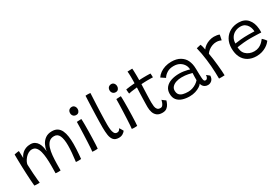

<svg xmlns="http://www.w3.org/2000/svg" viewBox="50 -1670 3801 2642"><g transform="rotate(-30 1951.0 -348.5)"><path d="M98 4.5Q94 -33 90.8 -82.5Q87.5 -132 84.8 -187.8Q82 -243.5 80.2 -300Q78.5 -356.5 77.5 -408.2Q76.5 -460 76.5 -501.5Q82.5 -503.5 92.5 -505.5Q102.5 -507.5 113.5 -509.2Q124.5 -511 134.5 -512.2Q144.5 -513.5 151 -513.5Q151.5 -506 152.2 -489.8Q153 -473.5 153.8 -455Q154.5 -436.5 154.8 -421.5Q155 -406.5 155 -401Q159 -412 171 -431Q183 -450 204.5 -469.8Q226 -489.5 258 -502.8Q290 -516 334 -516Q373.5 -516 400.5 -499Q427.5 -482 444.5 -454.5Q461.5 -427 469.5 -395Q475 -376 477.2 -356.8Q479.5 -337.5 480 -319.5Q487.5 -371 510.5 -417.8Q533.5 -464.5 575 -493.8Q616.5 -523 678.5 -523Q731.5 -523 765.2 -500.5Q799 -478 818 -437Q837 -396 844.5 -341.2Q852 -286.5 852 -222.5Q852 -184.5 849.8 -142Q847.5 -99.5 844.5 -60Q841.5 -20.5 838 9Q828.5 10 818.5 10.8Q808.5 11.5 798 11.5Q788.5 11.5 777.5 11Q766.5 10.5 755.5 9.5Q765 -64 770.5 -127.2Q776 -190.5 776 -241Q776 -343.5 751.5 -396.5Q727 -449.5 671 -449.5Q620.5 -449.5 590 -420Q559.5 -390.5 543.8 -340.8Q528 -291 522.5 -229.5Q517 -168 516 -103.5Q516 -77.5 515.5 -50Q515 -22.5 515 4.5Q508.5 5 498.2 5.8Q488 6.5 478 6.5Q466.5 6.5 454.5 5.8Q442.5 5 435.5 3.5Q436 -30 436.5 -61.5Q437 -93 437 -123.5Q437 -182 432.8 -238.8Q428.5 -295.5 416.5 -342Q404.5 -388.5 380.2 -416.2Q356 -444 315.5 -444Q285 -444 257.2 -427.8Q229.5 -411.5 208 -386.8Q186.5 -362 173.8 -336Q161 -310 160 -291Q163 -211 167.5 -148.2Q172 -85.5 176 -45.8Q180 -6 182 6.5Q177.5 7 167.8 7.5Q158 8 150.5 8Q136 8 121.2 7Q106.5 6 98 4.5Z M1107 0.5Q1100 1 1088 2Q1076 3 1064 3Q1052 3 1041.2 2Q1030.5 1 1021.5 0Q1024 -13 1026.8 -54.2Q1029.5 -95.5 1032.2 -151.8Q1035 -208 1037.2 -268Q1039.5 -328 1041 -379.8Q1042.5 -431.5 1042.5 -462Q1046.5 -462.5 1056.2 -463Q1066 -463.5 1077.8 -464.2Q1089.5 -465 1100 -465.2Q1110.5 -465.5 1116 -465.5Q1117 -453 1117.8 -427.2Q1118.5 -401.5 1118.5 -369.5Q1118.5 -322.5 1117.8 -266Q1117 -209.5 1115.2 -155Q1113.5 -100.5 1111.5 -58.5Q1109.5 -16.5 1107 0.5ZM1085 -548Q1055 -548 1038.2 -566.8Q1021.5 -585.5 1021.5 -612.5Q1021.5 -633.5 1030 -647.8Q1038.5 -662 1052.5 -669.2Q1066.5 -676.5 1083.5 -676.5Q1110 -676.5 1125.8 -657Q1141.5 -637.5 1141.5 -609Q1141.5 -584.5 1126.5 -566.2Q1111.5 -548 1085 -548Z M1539.5 -35Q1529 -18 1502.2 -0.2Q1475.5 17.5 1436.5 17.5Q1380.5 17.5 1353.5 -13.5Q1326.5 -44.5 1318.5 -98.2Q1310.5 -152 1310.5 -220.5Q1310.5 -261 1311.5 -312Q1312.5 -363 1314.2 -419Q1316 -475 1318 -529.8Q1320 -584.5 1322 -632.2Q1324 -680 1326 -714.5Q1344.5 -716 1360 -716Q1371 -716 1381.8 -715.2Q1392.5 -714.5 1403 -713Q1401.5 -680 1399 -631.8Q1396.5 -583.5 1394 -527.8Q1391.5 -472 1389.5 -415.2Q1387.5 -358.5 1386.2 -308.2Q1385 -258 1385 -221Q1385 -181.5 1389.2 -143.8Q1393.5 -106 1407.5 -81.5Q1421.5 -57 1450.5 -57Q1471.5 -57 1482.8 -68Q1494 -79 1502 -95.5Q1505.5 -92 1511 -83.8Q1516.5 -75.5 1522.5 -65Q1528.5 -54.5 1533.5 -46.2Q1538.5 -38 1539.5 -35Z M1734.5 0.5Q1727.5 1 1715.5 2Q1703.5 3 1691.5 3Q1679.5 3 1668.8 2Q1658 1 1649 0Q1651.5 -13 1654.2 -54.2Q1657 -95.5 1659.8 -151.8Q1662.5 -208 1664.8 -268Q1667 -328 1668.5 -379.8Q1670 -431.5 1670 -462Q1674 -462.5 1683.8 -463Q1693.5 -463.5 1705.2 -464.2Q1717 -465 1727.5 -465.2Q1738 -465.5 1743.5 -465.5Q1744.5 -453 1745.2 -427.2Q1746 -401.5 1746 -369.5Q1746 -322.5 1745.2 -266Q1744.5 -209.5 1742.8 -155Q1741 -100.5 1739 -58.5Q1737 -16.5 1734.5 0.5ZM1712.5 -548Q1682.5 -548 1665.8 -566.8Q1649 -585.5 1649 -612.5Q1649 -633.5 1657.5 -647.8Q1666 -662 1680 -669.2Q1694 -676.5 1711 -676.5Q1737.5 -676.5 1753.2 -657Q1769 -637.5 1769 -609Q1769 -584.5 1754 -566.2Q1739 -548 1712.5 -548Z M2257.5 -102Q2250.5 -76.5 2236.5 -48.2Q2222.5 -20 2196.8 -0.5Q2171 19 2128 19Q2073.5 19 2042.8 -5.2Q2012 -29.5 1999.2 -69Q1986.5 -108.5 1986.5 -153.5Q1986.5 -177.5 1987.2 -211.8Q1988 -246 1989 -283.8Q1990 -321.5 1991.2 -357.2Q1992.5 -393 1993.8 -420.2Q1995 -447.5 1995.5 -460Q1943 -455 1906.5 -449Q1870 -443 1860.5 -440Q1858.5 -452 1857.2 -466Q1856 -480 1855.2 -492Q1854.5 -504 1854.5 -509Q1882 -513 1920.8 -518.2Q1959.5 -523.5 1996 -525.5Q1996.5 -548 1997 -577.8Q1997.5 -607.5 1997 -634.5Q1997 -657 1995.5 -677.8Q1994 -698.5 1992.5 -713L2069 -716Q2070 -707.5 2071.8 -677.2Q2073.5 -647 2073.5 -604Q2073.5 -589 2073.5 -567.5Q2073.5 -546 2073 -530.5Q2087.5 -531.5 2109.5 -532.5Q2131.5 -533.5 2145 -533.5Q2169.5 -534 2192.5 -533.8Q2215.5 -533.5 2232.2 -533Q2249 -532.5 2253 -532Q2254.5 -521.5 2255.2 -501.8Q2256 -482 2256 -470Q2251 -470.5 2221.2 -471.2Q2191.5 -472 2162 -471.5Q2141 -471 2115.8 -470Q2090.5 -469 2072 -467.5Q2071.5 -453.5 2070.2 -425.8Q2069 -398 2067.8 -363.2Q2066.5 -328.5 2065.2 -293Q2064 -257.5 2063.5 -227.5Q2063 -197.5 2063 -180Q2063 -149 2067 -119.5Q2071 -90 2086.5 -70.8Q2102 -51.5 2135 -51.5Q2158 -51.5 2171.5 -68.5Q2185 -85.5 2192.2 -107.5Q2199.5 -129.5 2203 -143.5Q2206.5 -140 2214.2 -133.8Q2222 -127.5 2231.2 -121Q2240.5 -114.5 2247.8 -109.2Q2255 -104 2257.5 -102Z M2565.5 11Q2503 11 2452 -5.8Q2401 -22.5 2371.2 -59.8Q2341.5 -97 2341.5 -158.5Q2341.5 -217 2374.2 -256.2Q2407 -295.5 2464.2 -314.8Q2521.5 -334 2593.5 -334Q2629 -334 2663 -328.8Q2697 -323.5 2721.8 -317.2Q2746.5 -311 2754.5 -308Q2752.5 -326 2748.2 -343.8Q2744 -361.5 2736 -375.5Q2716 -413.5 2676 -438Q2636 -462.5 2577.5 -462.5Q2515 -462.5 2472.5 -435.8Q2430 -409 2408.5 -372.5L2341.5 -417Q2363 -450 2398.5 -475.5Q2434 -501 2480.2 -515.5Q2526.5 -530 2580.5 -530Q2663.5 -530 2718.5 -497Q2773.5 -464 2798.5 -412Q2811.5 -384.5 2819 -352.5Q2826.5 -320.5 2827.5 -271.5Q2828.5 -217 2829.5 -180.8Q2830.5 -144.5 2832.5 -120.5Q2835.5 -89.5 2843 -80.5Q2850.5 -71.5 2864.5 -71.5Q2881.5 -71.5 2892.5 -87.8Q2903.5 -104 2904.5 -133L2951.5 -95.5Q2949.5 -47 2922.5 -22.8Q2895.5 1.5 2861 1.5Q2834 1.5 2814 -9.8Q2794 -21 2783 -38Q2772 -55 2769.5 -72Q2759 -54 2729.2 -34.8Q2699.5 -15.5 2657.2 -2.2Q2615 11 2565.5 11ZM2578 -54.5Q2613.5 -54.5 2646.8 -65.2Q2680 -76 2708.2 -94.5Q2736.5 -113 2755.5 -135.5Q2755.5 -171.5 2756 -198.5Q2756.5 -225.5 2758 -249Q2742.5 -254 2698 -263.2Q2653.5 -272.5 2596.5 -272.5Q2547 -272.5 2507.5 -259Q2468 -245.5 2445.2 -220.8Q2422.5 -196 2422.5 -161.5Q2422.5 -119.5 2442.5 -96.2Q2462.5 -73 2497.8 -63.8Q2533 -54.5 2578 -54.5Z M3071 -441.5Q3087.5 -467.5 3117.8 -488.8Q3148 -510 3185.5 -522.5Q3223 -535 3260 -535Q3283.5 -535 3308 -531Q3332.5 -527 3346.5 -519L3330 -438Q3318 -443 3298.8 -449Q3279.5 -455 3250.5 -455Q3218.5 -455 3186.8 -443.2Q3155 -431.5 3128.5 -411.5Q3102 -391.5 3085 -366Q3092.5 -329 3099.5 -276.5Q3106.5 -224 3112 -169.2Q3117.5 -114.5 3120.8 -69.2Q3124 -24 3124 -1Q3107.5 0.5 3081.5 0.8Q3055.5 1 3035 0Q3035 -48 3033 -99Q3031 -150 3026.8 -202.8Q3022.5 -255.5 3015.8 -308.8Q3009 -362 2999.8 -413.5Q2990.5 -465 2978.5 -514Q2988.5 -517 3003 -520.5Q3017.5 -524 3030.5 -526.8Q3043.5 -529.5 3048.5 -529.5Q3055 -512 3062 -485Q3069 -458 3071 -441.5Z M3870.5 -118.5Q3861.5 -105.5 3842.5 -86.8Q3823.5 -68 3794.5 -50.2Q3765.5 -32.5 3726.8 -20.2Q3688 -8 3638.5 -8Q3564 -8 3508 -39.2Q3452 -70.5 3421.8 -129.8Q3391.5 -189 3391.5 -273.5Q3391.5 -353.5 3425 -412Q3458.5 -470.5 3517 -502.2Q3575.5 -534 3650 -534Q3744 -534 3795.8 -475Q3847.5 -416 3855 -318.5Q3856.5 -303 3856.5 -288.5Q3856.5 -274 3855.5 -259Q3849.5 -259.5 3830.5 -260.2Q3811.5 -261 3785.8 -262Q3760 -263 3733 -263.5Q3706 -264 3684 -264Q3631.5 -264 3574.2 -258.8Q3517 -253.5 3471.5 -246.5Q3471.5 -232 3473.8 -218.2Q3476 -204.5 3479.5 -192Q3488.5 -158 3513 -133.2Q3537.5 -108.5 3571.8 -95Q3606 -81.5 3644 -81.5Q3685.5 -81.5 3715.8 -94.5Q3746 -107.5 3767 -125.5Q3788 -143.5 3800 -159.2Q3812 -175 3817 -180Q3820 -177.5 3827.5 -170.8Q3835 -164 3843.5 -154.8Q3852 -145.5 3859.5 -136Q3867 -126.5 3870.5 -118.5ZM3471 -305Q3511.5 -311.5 3565.5 -316.5Q3619.5 -321.5 3688 -321.5Q3723.5 -321.5 3747.5 -320.5Q3771.5 -319.5 3781.5 -319Q3781.5 -337.5 3777 -358Q3771.5 -385 3755.8 -411.5Q3740 -438 3713.2 -455.5Q3686.5 -473 3645 -473Q3598 -473 3559 -453.2Q3520 -433.5 3496.2 -396Q3472.5 -358.5 3471 -305Z"/></g></svg>

Font: Grandstander Thin Light
Style: Regular
Weight: 300
Version: Version 1.200